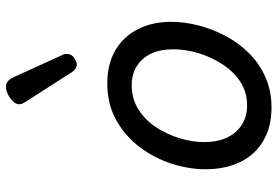

<svg xmlns="http://www.w3.org/2000/svg" viewBox="-160 -730 910 629"><g transform="rotate(-90 294.5 -416.0)"><path d="M256 19Q193 19 147 -8Q101 -35 77.5 -84Q54 -133 54 -197Q54 -251 72 -307.5Q90 -364 126 -412Q162 -460 214.5 -489.5Q267 -519 335 -519Q399 -519 444 -492.5Q489 -466 513 -418.5Q537 -371 537 -310Q537 -267 525.5 -221.5Q514 -176 491.5 -133Q469 -90 435 -55.5Q401 -21 356 -1Q311 19 256 19ZM263 -61Q307 -61 341 -83.5Q375 -106 398.5 -142.5Q422 -179 434.5 -221Q447 -263 447 -302Q447 -346 432.5 -376Q418 -406 391.5 -422.5Q365 -439 330 -439Q285 -439 250 -417Q215 -395 191.5 -359Q168 -323 155.5 -281.5Q143 -240 143 -202Q143 -158 158 -126.5Q173 -95 200 -78Q227 -61 263 -61ZM396 -619Q390 -619 383 -623.5Q376 -628 369 -640L276 -785Q272 -792 269.5 -796.5Q267 -801 267 -808Q267 -818 276.5 -828Q286 -838 299.5 -844.5Q313 -851 325 -851Q345 -851 357 -823L428 -667Q431 -662 431.5 -658Q432 -654 432 -651Q432 -637 419.5 -628Q407 -619 396 -619Z"/></g></svg>

Font: Playwrite AT
Style: Italic
Weight: 400
Italic angle: -13.0072°
Designer: Veronika Burian, José Scaglione
Foundry: TypeTogether
Version: Version 1.002